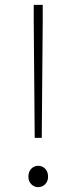

<svg xmlns="http://www.w3.org/2000/svg" viewBox="-20 -758 315 791"><path d="M119 -668V-738H156V-668L152 -190H123ZM97 -30Q97 -51 109 -63Q121 -75 137 -75Q154 -75 166 -63Q178 -51 178 -30Q178 -11 166 1Q154 13 137 13Q121 13 109 1Q97 -11 97 -30Z"/></svg>

Font: Merged Yaku Han JP Thin
Style: Regular
Weight: 250
Designer: Ryoko NISHIZUKA 西塚涼子 (kana, bopomofo & ideographs); Paul D. Hunt (Latin, Greek & Cyrillic); Sandoll Communications 산돌커뮤니
Foundry: Adobe
Version: Version 2.004